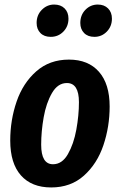

<svg xmlns="http://www.w3.org/2000/svg" viewBox="-20 -808 527 844"><path d="M25 -190Q25 -280 53 -361.5Q81 -443 139.5 -494.5Q198 -546 283 -546Q368 -546 415 -492.5Q462 -439 462 -340Q462 -251 434.5 -169.5Q407 -88 349 -36Q291 16 205 16Q119 16 72 -37Q25 -90 25 -190ZM327 -359Q327 -443 274 -443Q234 -443 208.5 -399Q183 -355 172 -292.5Q161 -230 161 -172Q161 -86 213 -86Q253 -86 278.5 -130.5Q304 -175 315.5 -238Q327 -301 327 -359ZM141 -707Q141 -742 164 -765Q187 -788 218 -788Q247 -788 264 -771Q281 -754 281 -726Q281 -692 258.5 -669Q236 -646 203 -646Q174 -646 157.5 -663Q141 -680 141 -707ZM333 -707Q333 -742 355.5 -765Q378 -788 410 -788Q438 -788 455 -771Q472 -754 472 -726Q472 -692 449.5 -669Q427 -646 395 -646Q366 -646 349.5 -663Q333 -680 333 -707Z"/></svg>

Font: Fira Sans Extra Condensed SemiBold
Style: Italic
Weight: 600
Width: 3
Italic angle: -8°
Designer: Carrois Corporate & Edenspiekermann AG
Foundry: Carrois Corporate GbR & Edenspiekermann AG
Version: Version 4.203